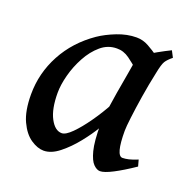

<svg xmlns="http://www.w3.org/2000/svg" viewBox="-88 -505 601 609"><g transform="rotate(20 213.0 -201.0)"><path d="M418.5 -37.1Q380.4 -11.2 352.1 3.4Q323.7 18.1 309.6 18.1Q298.8 18.1 287.4 6.8Q275.9 -4.4 268.1 -34.4Q260.3 -64.5 260.3 -122.1Q260.3 -134.8 264.6 -165.8Q269 -196.8 275.1 -233.4Q281.2 -270 286.9 -301.3Q292.5 -332.5 294.4 -345.7Q297.4 -359.4 313.5 -372.8Q329.6 -386.2 351.3 -398.4Q373 -410.6 393.1 -420.4L404.3 -398.9Q389.2 -386.7 382.8 -376.5Q376.5 -366.2 370.6 -335.9Q361.3 -293 354.5 -250.2Q347.7 -207.5 343.8 -175Q339.8 -142.6 339.8 -129.4Q339.8 -45.9 362.3 -45.9Q371.1 -45.9 383.1 -48.6Q395 -51.3 412.6 -58.6ZM377 -375.5Q364.3 -366.7 356.4 -350.8Q348.6 -335 342.5 -322Q336.4 -309.1 328.6 -309.1Q320.3 -309.1 305.2 -323.5Q290 -337.9 270 -352.3Q250 -366.7 227.5 -366.2Q197.3 -366.2 173.6 -345.9Q149.9 -325.7 133.1 -294.7Q116.2 -263.7 107.4 -230.2Q98.6 -196.8 98.6 -169.9Q98.6 -115.2 115 -84.5Q131.3 -53.7 154.3 -53.7Q167.5 -53.7 188 -74.2Q208.5 -94.7 231.4 -127.2Q254.4 -159.7 273.9 -195.8L263.2 -112.8Q247.1 -85.4 222.9 -55.2Q198.7 -24.9 171.6 -3.4Q144.5 18.1 119.1 18.1Q98.6 18.1 75.7 2.7Q52.7 -12.7 36.9 -46.6Q21 -80.6 21 -136.7Q21 -208 54.9 -271.2Q88.9 -334.5 151.9 -377.9Q176.3 -394.5 209.5 -407.5Q242.7 -420.4 274.4 -420.4Q295.9 -420.4 315.2 -409.7Q334.5 -398.9 350.3 -387.7Q366.2 -376.5 377 -375.5Z"/></g></svg>

Font: Dai Banna SIL
Style: Italic
Weight: 400
Italic angle: -11°
Designer: Victor Gaultney
Foundry: SIL International
Version: Version 4.000